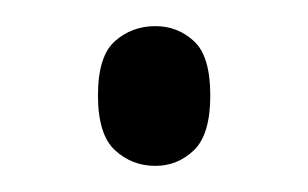

<svg xmlns="http://www.w3.org/2000/svg" viewBox="-20 -430 236 147"><path d="M99 -303Q81 -303 68 -315Q55 -327 55 -357Q55 -387 68 -398.5Q81 -410 99 -410Q116 -410 128.5 -398.5Q141 -387 141 -357Q141 -327 128.5 -315Q116 -303 99 -303Z"/></svg>

Font: Noto Serif Bengali Condensed Light
Style: Regular
Weight: 300
Width: 3
Designer: Juan Bruce, Universal Thirst, Indian Type Foundry and the Monotype Design Team.
Foundry: Monotype Imaging Inc.
Version: Version 2.003; ttfautohint (v1.8.4.7-5d5b)